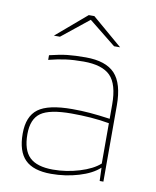

<svg xmlns="http://www.w3.org/2000/svg" viewBox="-79 -743 658 811"><g transform="rotate(10 250.0 -338.0)"><path d="M195 6Q119 6 83.5 -29.5Q48 -65 48 -141Q48 -215 91 -247Q134 -279 237 -279Q276 -279 312.5 -276Q349 -273 399 -266V-327Q399 -414 364 -449.5Q329 -485 249 -485Q206 -485 172.5 -480.5Q139 -476 100 -466V-486Q145 -497 177 -500.5Q209 -504 255 -504Q341 -504 380 -462.5Q419 -421 419 -327V0H403L401 -56H400Q370 -28 313.5 -11Q257 6 195 6ZM237 -260Q143 -260 105.5 -233.5Q68 -207 68 -142Q68 -74 99.5 -43.5Q131 -13 200 -13Q257 -13 313 -30Q369 -47 399 -74V-247Q360 -254 319.5 -257Q279 -260 237 -260ZM390 -571H364L248 -664L132 -571H106L236 -682H260Z"/></g></svg>

Font: Blinker Thin
Style: Regular
Weight: 100
Designer: Juergen Huber
Foundry: supertype
Version: Version 1.017;hotconv 1.0.117;makeotfexe 2.5.65602